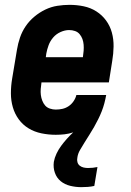

<svg xmlns="http://www.w3.org/2000/svg" viewBox="-20 -548 540 792"><path d="M315 224Q292 224 269.5 218.5Q247 213 230.5 199.5Q214 186 206.5 165Q199 144 202 120Q205 103 213 86Q221 69 232 54Q243 39 255.5 25Q268 11 282 -2Q264 4 246 6Q228 8 210 8Q180 8 151 2Q122 -4 98 -18.5Q74 -33 57.5 -55.5Q41 -78 33 -105.5Q25 -133 25 -163Q25 -193 30 -223L50 -343Q54 -368 62.5 -393Q71 -418 86 -440Q101 -462 122 -479.5Q143 -497 167 -508.5Q191 -520 216.5 -524Q242 -528 267 -528Q297 -528 325.5 -522Q354 -516 377.5 -501Q401 -486 417.5 -463.5Q434 -441 441.5 -413.5Q449 -386 448.5 -356Q448 -326 443 -297L429 -208H151V-207Q149 -194 148 -181Q147 -168 148.5 -156Q150 -144 154.5 -132.5Q159 -121 166.5 -112.5Q174 -104 186 -100Q198 -96 210 -96Q224 -96 237.5 -99Q251 -102 263 -110Q275 -118 283.5 -130.5Q292 -143 295 -156H418Q415 -139 410.5 -122Q406 -105 399.5 -88.5Q393 -72 385 -56Q377 -40 368 -24Q359 -8 349 7.5Q339 23 329.5 38.5Q320 54 310.5 70Q301 86 299 103Q297 112 299.5 121Q302 130 309 135.5Q316 141 325 143Q334 145 343 145Q353 145 363 144Q373 143 382 141L369 219Q356 222 342 223Q328 224 315 224ZM169 -312H322V-313Q324 -326 325 -338.5Q326 -351 325 -363.5Q324 -376 320 -387Q316 -398 308.5 -407Q301 -416 289.5 -420Q278 -424 265 -424Q248 -424 230 -416Q212 -408 199.5 -393.5Q187 -379 180.5 -361.5Q174 -344 171 -327Z"/></svg>

Font: Iosevka SS04 Extrabold Oblique
Style: Regular
Weight: 800
Italic angle: -9°
Monospace: yes
Designer: Belleve Invis
Foundry: Belleve Invis
Version: Version 19.0.0; ttfautohint (v1.8.4)